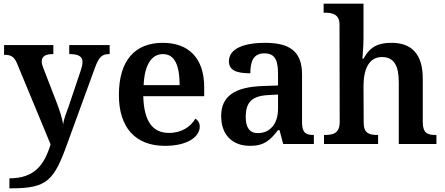

<svg xmlns="http://www.w3.org/2000/svg" viewBox="-20 -780 2411 1040"><path d="M31 240H45C235 240 273 196 343 2L494 -412C515 -470 532 -487 570 -487H574V-536H355V-487H359C403 -487 427 -475 427 -444C427 -432 422 -411 417 -397L351 -201C343 -180 326 -138 322 -106C318 -135 305 -178 286 -227L216 -408C211 -420 206 -435 206 -446C206 -476 228 -487 266 -487H269V-536H2V-483H5C37 -483 56 -475 72 -437L254 2C221 110 169 186 31 186Z M873 10C1002 10 1062 -43 1062 -94C1062 -114 1052 -130 1038 -137C1014 -95 965 -60 896 -60C808 -60 760 -120 756 -259H1086V-308C1086 -466 1001 -548 862 -548C710 -548 624 -452 624 -265C624 -91 712 10 873 10ZM758 -319C763 -428 800 -487 863 -487C928 -487 953 -422 953 -319Z M1334 10C1413 10 1443 -21 1486 -75H1494L1514 0H1680V-49H1677C1632 -49 1616 -65 1616 -120V-377C1616 -502 1549 -548 1416 -548C1308 -548 1220 -520 1220 -448C1220 -400 1259 -383 1336 -383C1336 -445 1351 -491 1412 -491C1477 -491 1486 -443 1486 -374V-317L1403 -314C1252 -309 1178 -259 1178 -152C1178 -42 1246 10 1334 10ZM1377 -59C1332 -59 1311 -89 1311 -147C1311 -222 1341 -261 1434 -265L1486 -268V-191C1486 -110 1443 -59 1377 -59Z M1735 0H2028V-49H2025C1981 -49 1950 -57 1950 -115L1949 -313C1949 -401 1976 -471 2049 -471C2116 -471 2140 -421 2140 -335V0H2344V-49H2341C2296 -49 2270 -58 2270 -120V-354C2270 -489 2208 -548 2101 -548C2036 -548 1986 -532 1950 -463H1943C1943 -463 1949 -528 1949 -574V-760H1733V-711H1744C1778 -711 1819 -703 1819 -648L1820 -119C1820 -58 1785 -49 1740 -49H1735Z"/></svg>

Font: Noto Serif Semi
Style: Regular
Weight: 600
Designer: Monotype Design Team
Foundry: Monotype Imaging Inc.
Version: Version 1.002